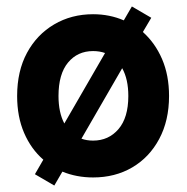

<svg xmlns="http://www.w3.org/2000/svg" viewBox="-20 -538 577 594"><path d="M268 11Q217 11 173 -7L148 36L88 1L114 -44Q76 -77 54.5 -127Q33 -177 33 -241Q33 -318 63.5 -374.5Q94 -431 147.5 -462.5Q201 -494 268 -494Q319 -494 363 -475L388 -518L448 -483L422 -439Q460 -405 481.5 -355Q503 -305 503 -241Q503 -165 472.5 -108Q442 -51 389 -20Q336 11 268 11ZM268 -103Q316 -103 346.5 -138.5Q377 -174 377 -241Q377 -293 358 -327L232 -109Q248 -103 268 -103ZM179 -156 305 -374Q288 -380 268 -380Q220 -380 190.5 -344.5Q161 -309 161 -241Q161 -190 179 -156Z"/></svg>

Font: Zen Kaku Gothic Antique Black
Style: Regular
Weight: 900
Designer: Yoshimichi Ohira
Foundry: Positype
Version: Version 1.001